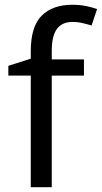

<svg xmlns="http://www.w3.org/2000/svg" viewBox="-20 -785 427 805"><path d="M332 -468H197V0H109V-468H15V-509L109 -539V-570Q109 -674 155 -719.5Q201 -765 283 -765Q315 -765 341.5 -759.5Q368 -754 387 -747L364 -678Q348 -683 327 -688Q306 -693 284 -693Q240 -693 218.5 -663.5Q197 -634 197 -571V-536H332Z"/></svg>

Font: Noto Sans Inscriptional Pahlavi
Style: Regular
Weight: 400
Designer: Monotype Design Team
Foundry: Monotype Imaging Inc.
Version: Version 2.003; ttfautohint (v1.8.4.7-5d5b)